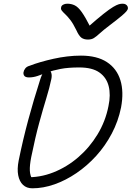

<svg xmlns="http://www.w3.org/2000/svg" viewBox="-20 -1010 712 1039"><path d="M155 9Q124 9 104.5 -9.5Q85 -28 78.5 -61.5Q72 -95 81 -141Q104 -254 133 -361.5Q162 -469 197 -578Q206 -607 216 -619Q226 -631 241 -631Q252 -631 257 -617Q262 -603 258 -583Q248 -535 230.5 -478Q213 -421 192 -344.5Q171 -268 149 -160Q140 -114 141.5 -86Q143 -58 156 -38L117 -51Q195 -48 268.5 -77Q342 -106 403.5 -159Q465 -212 508 -283Q551 -354 567 -436Q580 -497 568 -544Q556 -591 517.5 -618Q479 -645 409 -645Q349 -645 307.5 -637Q266 -629 236.5 -618Q207 -607 183.5 -599Q160 -591 136 -591Q126 -591 119 -594Q112 -597 109 -603.5Q106 -610 107 -618Q109 -630 117 -640Q125 -650 140 -654Q168 -665 201 -674.5Q234 -684 270 -692Q306 -700 343.5 -704.5Q381 -709 418 -709Q505 -709 558.5 -674Q612 -639 631.5 -576Q651 -513 635 -428Q620 -354 585 -287.5Q550 -221 501 -167Q452 -113 394 -73.5Q336 -34 275 -12.5Q214 9 155 9ZM643 -990Q654 -990 660.5 -986Q667 -982 670 -976Q673 -970 672 -962Q670 -956 663.5 -948Q657 -940 637.5 -923.5Q618 -907 576 -875Q539 -847 520 -829.5Q501 -812 488 -804Q475 -796 456 -796Q434 -796 420.5 -806Q407 -816 393 -847Q376 -882 360.5 -902Q345 -922 333 -933Q321 -944 314.5 -952.5Q308 -961 311 -971Q312 -979 321.5 -984.5Q331 -990 344 -990Q366 -990 384.5 -981Q403 -972 422.5 -944.5Q442 -917 470 -862L453 -861Q506 -908 539.5 -934.5Q573 -961 592.5 -972.5Q612 -984 623 -987Q634 -990 643 -990Z"/></svg>

Font: Shantell Sans Light
Style: Italic
Weight: 300
Italic angle: -11°
Designer: Stephen Nixon, Anya Danilova, Shantell Martin
Foundry: Arrow Type
Version: Version 1.008;[ac192a2d6]